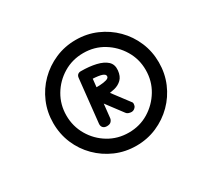

<svg xmlns="http://www.w3.org/2000/svg" viewBox="-120 -1046 902 860"><g transform="rotate(-30 331.5 -616.5)"><path d="M288 -485Q275 -485 268 -492.5Q261 -500 262 -512L286 -736Q287 -746 293 -751.5Q299 -757 309 -757Q320 -757 331.5 -750Q343 -743 342 -731L318 -509Q317 -500 310 -492.5Q303 -485 288 -485ZM416 -485Q409 -485 401 -487.5Q393 -490 389 -496L292 -625L363 -622L437 -524Q442 -519 441.5 -512Q441 -505 439 -500Q436 -494 429.5 -489.5Q423 -485 416 -485ZM309 -605 310 -659Q332 -659 352 -660Q372 -661 385.5 -665Q399 -669 400 -677Q402 -691 378 -696.5Q354 -702 310 -702L309 -757Q353 -757 387 -749Q421 -741 439.5 -724Q458 -707 455 -677Q452 -648 436.5 -633Q421 -618 399 -612.5Q377 -607 353 -606Q329 -605 309 -605ZM359 -343Q302 -343 252.5 -364.5Q203 -386 165.5 -423.5Q128 -461 107 -510.5Q86 -560 86 -617Q86 -673 107 -722.5Q128 -772 165.5 -809.5Q203 -847 252.5 -868.5Q302 -890 359 -890Q416 -890 465.5 -868.5Q515 -847 552.5 -809.5Q590 -772 611 -722.5Q632 -673 632 -617Q632 -560 611 -510.5Q590 -461 552.5 -423.5Q515 -386 465.5 -364.5Q416 -343 359 -343ZM359 -411Q416 -411 462 -439Q508 -467 536 -513.5Q564 -560 564 -617Q564 -673 536 -719.5Q508 -766 462 -794Q416 -822 359 -822Q302 -822 255.5 -794Q209 -766 181.5 -719.5Q154 -673 154 -617Q154 -561 181.5 -514Q209 -467 255.5 -439Q302 -411 359 -411Z"/></g></svg>

Font: Edu NSW ACT Foundation Medium
Style: Regular
Weight: 500
Version: Version 1.003